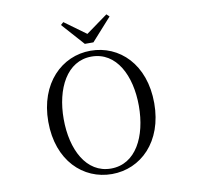

<svg xmlns="http://www.w3.org/2000/svg" viewBox="-99 -1049 1198 1167"><g transform="rotate(-10 500.0 -465.0)"><path d="M499 16C677 16 826 -126 826 -364C826 -605 677 -745 499 -745C322 -745 172 -601 172 -364C172 -123 322 16 499 16ZM499 -18C347 -18 267 -175 267 -364C267 -552 347 -709 499 -709C652 -709 731 -552 731 -364C731 -175 652 -18 499 -18ZM367 -945 350 -930 473 -792H526L650 -930L633 -946L499 -849Z"/></g></svg>

Font: Harano Aji Mincho TW
Style: Regular
Weight: 400
Foundry: Masamichi Hosoda
Version: HaranoAjiMinchoTW-Regular version 20230610;ttx 4.39.4